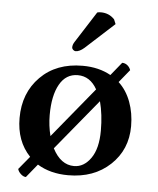

<svg xmlns="http://www.w3.org/2000/svg" viewBox="-51 -712 648 788"><g transform="rotate(5 273.0 -318.0)"><path d="M170.9 -144 340.8 -351.1Q312 -402.8 261.2 -402.8Q212.4 -402.8 186.3 -356.4Q160.2 -310.1 160.2 -230Q160.2 -186 170.9 -144ZM360.8 -304.2 189 -95.2Q222.7 -29.8 277.8 -29.8Q318.4 -29.8 346.7 -70.1Q375 -110.4 375 -184.1Q375 -250.5 360.8 -304.2ZM50.8 2 95.2 -51.8Q38.1 -111.8 38.1 -207Q38.1 -310.5 103.8 -376.7Q169.4 -442.9 277.8 -442.9Q344.2 -442.9 394 -415L438 -469.2Q450.2 -469.2 459.7 -461.4Q469.2 -453.6 473.1 -441.9L430.2 -389.2Q462.9 -358.9 480 -313Q497.1 -267.1 497.1 -212.9Q497.1 -116.2 429.9 -53.2Q362.8 9.8 256.8 9.8Q183.1 9.8 129.9 -22.9L85 32.2Q74.7 32.2 64.2 22.7Q53.7 13.2 50.8 2ZM236.8 -539.1 317.9 -666Q323.7 -668 333 -668Q366.7 -668 389.2 -644L397 -625L278.8 -517.1Q259.3 -500 243.2 -500Q237.8 -500 232.9 -504.6Q228 -509.3 228 -514.2Q228 -526.4 236.8 -539.1Z"/></g></svg>

Font: Common Serif SemiBold
Style: Regular
Weight: 600
Designer: Philipp H. Poll, Khaled Hosny
Foundry: Stefan Peev, Context Ltd.
Version: Version 1.026